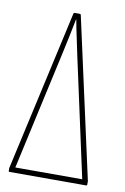

<svg xmlns="http://www.w3.org/2000/svg" viewBox="-78 -702 486 749"><g transform="rotate(10 165.5 -327.5)"><path d="M13 0Q10 0 10 -4V-12Q10 -14 10 -15.5Q10 -17 11 -19L152 -652Q153 -655 157 -655H176Q180 -655 181 -652L320 -22Q321 -20 321 -18Q321 -16 321 -14V-4Q321 0 317 0ZM33 -21H298L195 -494Q188 -529 180.5 -563Q173 -597 167 -631H166Q159 -597 152 -562Q145 -527 137 -492Z"/></g></svg>

Font: Sofia Sans Extra Condensed Thin
Style: Regular
Weight: 250
Version: Version 4.100